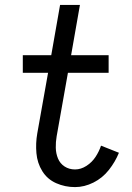

<svg xmlns="http://www.w3.org/2000/svg" viewBox="-20 -755 540 783"><path d="M286 8Q245 8 209 -8Q173 -24 152.5 -57Q132 -90 128.5 -130.5Q125 -171 132 -211L176 -458H73V-530H189L225 -735H306L270 -530H423V-458H257L211 -199Q207 -176 207.5 -152.5Q208 -129 216.5 -108.5Q225 -88 243.5 -76Q262 -64 286 -64Q310 -64 332.5 -78.5Q355 -93 369.5 -115Q384 -137 392 -161L465 -132Q450 -95 424 -62Q398 -29 361 -10.5Q324 8 286 8Z"/></svg>

Font: Iosevka SS08
Style: Italic
Weight: 400
Italic angle: -10°
Monospace: yes
Designer: Belleve Invis
Foundry: Belleve Invis
Version: 2.1.0; ttfautohint (v1.8.2)